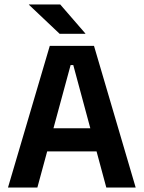

<svg xmlns="http://www.w3.org/2000/svg" viewBox="-20 -846 648 866"><path d="M148.5 0H16L204.5 -639H404L592 0H459.5L310.5 -552.5H298.5ZM448 -163H159V-267.5H448ZM110.5 -826H251.5L365 -695V-693.5H249L110.5 -824.5Z"/></svg>

Font: Anek Devanagari Medium SemiBold
Style: Regular
Weight: 600
Version: Version 1.003